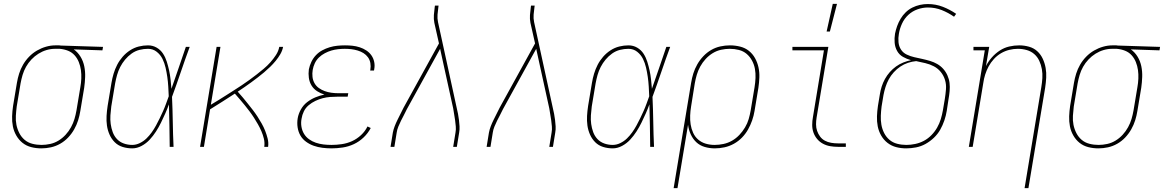

<svg xmlns="http://www.w3.org/2000/svg" viewBox="-20 -764 6056 999"><path d="M195 8Q168 8 142.5 1.5Q117 -5 97.5 -20.5Q78 -36 65 -58.5Q52 -81 47 -106.5Q42 -132 43 -159Q44 -186 48 -213L68 -333Q72 -357 79.5 -381Q87 -405 100 -427.5Q113 -450 131.5 -469Q150 -488 172.5 -501Q195 -514 219.5 -521Q244 -528 268 -528H281Q285 -528 288.5 -528Q292 -528 296 -527L516 -520L513 -502L364 -507Q385 -492 399 -469Q413 -446 418.5 -419Q424 -392 423 -363.5Q422 -335 418 -307L398 -187Q394 -162 386.5 -138Q379 -114 366 -91Q353 -68 334.5 -48.5Q316 -29 293 -16Q270 -3 245 2.5Q220 8 195 8ZM196 -10Q218 -10 241 -15Q264 -20 284.5 -32.5Q305 -45 321.5 -63Q338 -81 349.5 -102Q361 -123 367.5 -145Q374 -167 378 -190L398 -310Q402 -332 403 -355Q404 -378 401 -399.5Q398 -421 390 -441Q382 -461 368 -476.5Q354 -492 334 -500Q314 -508 291 -510H266Q244 -510 222 -503.5Q200 -497 180 -484.5Q160 -472 143.5 -454.5Q127 -437 115.5 -416.5Q104 -396 97.5 -374Q91 -352 87 -330L67 -210Q64 -186 62.5 -161.5Q61 -137 65.5 -114.5Q70 -92 80.5 -71.5Q91 -51 108 -36.5Q125 -22 148 -16Q171 -10 196 -10Z M668 8Q642 8 618 0.5Q594 -7 577 -24Q560 -41 550 -63.5Q540 -86 536.5 -110.5Q533 -135 534.5 -161Q536 -187 540 -213L560 -333Q564 -357 571 -380.5Q578 -404 589.5 -426.5Q601 -449 618 -468.5Q635 -488 656.5 -502Q678 -516 702 -522Q726 -528 750 -528Q775 -528 795.5 -516Q816 -504 828.5 -484.5Q841 -465 848 -442.5Q855 -420 860 -397Q865 -374 867.5 -350Q870 -326 872 -302Q891 -356 909.5 -410.5Q928 -465 947 -520H967Q943 -455 921 -390Q899 -325 875 -260Q878 -195 879 -130Q880 -65 883 0H863Q862 -55 861.5 -110Q861 -165 859 -221Q850 -196 839.5 -172.5Q829 -149 817.5 -125.5Q806 -102 791.5 -79.5Q777 -57 759 -37.5Q741 -18 717 -5Q693 8 668 8ZM668 -10Q688 -10 707.5 -19.5Q727 -29 742 -43.5Q757 -58 769.5 -75.5Q782 -93 792 -111.5Q802 -130 811 -148.5Q820 -167 828.5 -186Q837 -205 844 -224.5Q851 -244 858 -263Q857 -288 855.5 -313.5Q854 -339 850.5 -363.5Q847 -388 841.5 -412Q836 -436 825.5 -457.5Q815 -479 795.5 -494.5Q776 -510 750 -510Q728 -510 706 -504.5Q684 -499 665 -485.5Q646 -472 631 -454Q616 -436 605.5 -415.5Q595 -395 589 -373.5Q583 -352 579 -330L559 -210Q556 -187 554.5 -164Q553 -141 556 -119Q559 -97 566.5 -76.5Q574 -56 588.5 -40.5Q603 -25 624 -17.5Q645 -10 668 -10Z M1021 0 1107 -520H1127L1077 -219Q1097 -231 1117.5 -243.5Q1138 -256 1158 -269Q1178 -282 1198 -294.5Q1218 -307 1238 -320.5Q1258 -334 1277.5 -348Q1297 -362 1315.5 -376.5Q1334 -391 1352.5 -406.5Q1371 -422 1387 -440Q1403 -458 1416 -478Q1429 -498 1433 -520H1453Q1449 -500 1438.5 -482Q1428 -464 1414.5 -447.5Q1401 -431 1385.5 -416Q1370 -401 1354 -387.5Q1338 -374 1321 -361Q1304 -348 1287 -335.5Q1270 -323 1252.5 -311Q1235 -299 1217 -287Q1231 -272 1244 -256Q1257 -240 1270 -224Q1283 -208 1296 -191Q1309 -174 1320 -157Q1331 -140 1341.5 -121.5Q1352 -103 1359.5 -84Q1367 -65 1372.5 -43.5Q1378 -22 1375 0H1355Q1358 -22 1353 -42.5Q1348 -63 1340 -81.5Q1332 -100 1322 -117.5Q1312 -135 1301.5 -151.5Q1291 -168 1278.5 -184.5Q1266 -201 1253.5 -216.5Q1241 -232 1228 -247Q1215 -262 1202 -277Q1170 -256 1137.5 -235.5Q1105 -215 1073 -195L1041 0Z M1705 8Q1681 8 1657.5 5Q1634 2 1612.5 -5.5Q1591 -13 1572.5 -26.5Q1554 -40 1543 -59Q1532 -78 1528.5 -101.5Q1525 -125 1529 -149Q1533 -172 1545.5 -194.5Q1558 -217 1578 -232.5Q1598 -248 1621 -257.5Q1644 -267 1668 -272Q1648 -278 1630 -289.5Q1612 -301 1601 -319Q1590 -337 1587 -359Q1584 -381 1587 -403Q1591 -423 1600 -442Q1609 -461 1623.5 -476.5Q1638 -492 1656.5 -502Q1675 -512 1695 -518Q1715 -524 1735 -526Q1755 -528 1775 -528Q1795 -528 1814 -526Q1833 -524 1851.5 -518Q1870 -512 1886 -501.5Q1902 -491 1912.5 -476Q1923 -461 1927 -442Q1931 -423 1927 -403L1926 -397H1906L1907 -402Q1910 -419 1907 -436Q1904 -453 1894.5 -466Q1885 -479 1871.5 -487.5Q1858 -496 1841.5 -501Q1825 -506 1808.5 -508Q1792 -510 1774 -510Q1757 -510 1739 -508Q1721 -506 1704 -501Q1687 -496 1670 -487Q1653 -478 1639.5 -465Q1626 -452 1618 -435Q1610 -418 1607 -400Q1604 -382 1606 -364Q1608 -346 1616.5 -331Q1625 -316 1639 -306Q1653 -296 1669.5 -290Q1686 -284 1704 -281.5Q1722 -279 1740 -279H1792L1789 -261H1737Q1718 -261 1698 -259.5Q1678 -258 1659 -253Q1640 -248 1621 -239Q1602 -230 1586 -216.5Q1570 -203 1561 -184.5Q1552 -166 1549 -146Q1545 -125 1548.5 -104.5Q1552 -84 1562 -67.5Q1572 -51 1588 -39.5Q1604 -28 1623 -21.5Q1642 -15 1662.5 -12.5Q1683 -10 1705 -10Q1731 -10 1758.5 -14Q1786 -18 1811.5 -29.5Q1837 -41 1858.5 -61Q1880 -81 1892 -106L1909 -98Q1895 -71 1872 -49Q1849 -27 1821 -14Q1793 -1 1763 3.5Q1733 8 1705 8Z M2012 0 2024 -74Q2027 -90 2033.5 -107Q2040 -124 2048 -140Q2056 -156 2064 -172Q2072 -188 2080 -204L2264 -538L2240 -645Q2236 -665 2237.5 -686Q2239 -707 2242 -728L2243 -735H2262L2261 -728Q2258 -708 2256.5 -688Q2255 -668 2259 -649L2356 -204Q2360 -188 2363 -172Q2366 -156 2368 -140Q2370 -124 2371 -107Q2372 -90 2369 -74L2357 0H2338L2350 -74Q2353 -90 2351.5 -106Q2350 -122 2348 -138Q2346 -154 2343 -169.5Q2340 -185 2338 -200L2289 -423L2270 -510L2097 -196Q2090 -181 2082 -166Q2074 -151 2066.5 -136Q2059 -121 2052.5 -105Q2046 -89 2044 -74L2032 0Z M2512 0 2524 -74Q2527 -90 2533.5 -107Q2540 -124 2548 -140Q2556 -156 2564 -172Q2572 -188 2580 -204L2764 -538L2740 -645Q2736 -665 2737.5 -686Q2739 -707 2742 -728L2743 -735H2762L2761 -728Q2758 -708 2756.5 -688Q2755 -668 2759 -649L2856 -204Q2860 -188 2863 -172Q2866 -156 2868 -140Q2870 -124 2871 -107Q2872 -90 2869 -74L2857 0H2838L2850 -74Q2853 -90 2851.5 -106Q2850 -122 2848 -138Q2846 -154 2843 -169.5Q2840 -185 2838 -200L2789 -423L2770 -510L2597 -196Q2590 -181 2582 -166Q2574 -151 2566.5 -136Q2559 -121 2552.5 -105Q2546 -89 2544 -74L2532 0Z M3168 8Q3142 8 3118 0.5Q3094 -7 3077 -24Q3060 -41 3050 -63.5Q3040 -86 3036.5 -110.5Q3033 -135 3034.5 -161Q3036 -187 3040 -213L3060 -333Q3064 -357 3071 -380.5Q3078 -404 3089.5 -426.5Q3101 -449 3118 -468.5Q3135 -488 3156.5 -502Q3178 -516 3202 -522Q3226 -528 3250 -528Q3275 -528 3295.5 -516Q3316 -504 3328.5 -484.5Q3341 -465 3348 -442.5Q3355 -420 3360 -397Q3365 -374 3367.5 -350Q3370 -326 3372 -302Q3391 -356 3409.5 -410.5Q3428 -465 3447 -520H3467Q3443 -455 3421 -390Q3399 -325 3375 -260Q3378 -195 3379 -130Q3380 -65 3383 0H3363Q3362 -55 3361.5 -110Q3361 -165 3359 -221Q3350 -196 3339.5 -172.5Q3329 -149 3317.5 -125.5Q3306 -102 3291.5 -79.5Q3277 -57 3259 -37.5Q3241 -18 3217 -5Q3193 8 3168 8ZM3168 -10Q3188 -10 3207.5 -19.5Q3227 -29 3242 -43.5Q3257 -58 3269.5 -75.5Q3282 -93 3292 -111.5Q3302 -130 3311 -148.5Q3320 -167 3328.5 -186Q3337 -205 3344 -224.5Q3351 -244 3358 -263Q3357 -288 3355.5 -313.5Q3354 -339 3350.5 -363.5Q3347 -388 3341.5 -412Q3336 -436 3325.5 -457.5Q3315 -479 3295.5 -494.5Q3276 -510 3250 -510Q3228 -510 3206 -504.5Q3184 -499 3165 -485.5Q3146 -472 3131 -454Q3116 -436 3105.5 -415.5Q3095 -395 3089 -373.5Q3083 -352 3079 -330L3059 -210Q3056 -187 3054.5 -164Q3053 -141 3056 -119Q3059 -97 3066.5 -76.5Q3074 -56 3088.5 -40.5Q3103 -25 3124 -17.5Q3145 -10 3168 -10Z M3485 215 3576 -333Q3580 -358 3587.5 -382Q3595 -406 3608 -429Q3621 -452 3639.5 -471.5Q3658 -491 3680.5 -504Q3703 -517 3728 -522.5Q3753 -528 3778 -528Q3805 -528 3831 -521.5Q3857 -515 3876.5 -499.5Q3896 -484 3908.5 -461.5Q3921 -439 3926.5 -413.5Q3932 -388 3931 -361Q3930 -334 3926 -307L3906 -187Q3902 -162 3893.5 -137.5Q3885 -113 3872 -90Q3859 -67 3840.5 -48Q3822 -29 3798.5 -16Q3775 -3 3749.5 2.5Q3724 8 3699 8Q3672 8 3646.5 0.5Q3621 -7 3603 -24Q3585 -41 3574 -65Q3563 -89 3560 -115L3505 215ZM3698 -10Q3721 -10 3744.5 -15Q3768 -20 3789 -32Q3810 -44 3827 -62Q3844 -80 3856.5 -101Q3869 -122 3875.5 -144.5Q3882 -167 3886 -190L3906 -310Q3910 -334 3911 -358.5Q3912 -383 3908 -405.5Q3904 -428 3893 -448.5Q3882 -469 3865 -483.5Q3848 -498 3825 -504Q3802 -510 3777 -510Q3755 -510 3732 -505Q3709 -500 3688.5 -487.5Q3668 -475 3651.5 -457Q3635 -439 3623.5 -418Q3612 -397 3605.5 -375Q3599 -353 3595 -330L3576 -211Q3572 -187 3571 -163Q3570 -139 3573.5 -116.5Q3577 -94 3586.5 -73Q3596 -52 3613 -37.5Q3630 -23 3652 -16.5Q3674 -10 3698 -10Z M4340 0Q4319 0 4299 -3.5Q4279 -7 4261.5 -16.5Q4244 -26 4231.5 -41Q4219 -56 4212.5 -74.5Q4206 -93 4206 -114Q4206 -135 4210 -156L4267 -502H4103V-520H4290L4229 -153Q4226 -135 4226 -117Q4226 -99 4231.5 -83Q4237 -67 4247 -53.5Q4257 -40 4272 -32Q4287 -24 4304.5 -21Q4322 -18 4340 -18H4381V0ZM4281 -600 4313 -744H4335L4298 -600Z M4695 8Q4668 8 4643 1.5Q4618 -5 4598 -20.5Q4578 -36 4565 -58.5Q4552 -81 4547 -106.5Q4542 -132 4543 -159Q4544 -186 4548 -213L4558 -273Q4561 -293 4567.5 -313.5Q4574 -334 4584.5 -353Q4595 -372 4609.5 -388.5Q4624 -405 4642 -418Q4660 -431 4680.5 -439Q4701 -447 4720 -451Q4698 -457 4678.5 -468Q4659 -479 4648 -498.5Q4637 -518 4635 -541.5Q4633 -565 4637 -589Q4641 -609 4648 -628.5Q4655 -648 4666 -666.5Q4677 -685 4692.5 -700Q4708 -715 4727 -724.5Q4746 -734 4766.5 -738.5Q4787 -743 4807 -743Q4849 -743 4886 -728.5Q4923 -714 4955 -692L4944 -677Q4914 -698 4880 -711.5Q4846 -725 4808 -725Q4781 -725 4754 -715.5Q4727 -706 4706 -686.5Q4685 -667 4673 -640.5Q4661 -614 4657 -588Q4653 -566 4655 -544.5Q4657 -523 4668 -506Q4679 -489 4698 -480Q4717 -471 4737 -466.5Q4757 -462 4778 -457.5Q4799 -453 4819 -447Q4839 -441 4856.5 -431Q4874 -421 4887.5 -406Q4901 -391 4909.5 -372Q4918 -353 4920.5 -332.5Q4923 -312 4921 -290Q4919 -268 4915 -246L4906 -187Q4902 -162 4893.5 -137Q4885 -112 4872 -89Q4859 -66 4839 -47Q4819 -28 4795.5 -15Q4772 -2 4746 3Q4720 8 4695 8ZM4696 -10Q4718 -10 4742 -15Q4766 -20 4787.5 -31.5Q4809 -43 4826.5 -61Q4844 -79 4856 -100Q4868 -121 4875 -144Q4882 -167 4886 -190L4896 -249Q4900 -274 4902 -299.5Q4904 -325 4897 -348Q4890 -371 4875 -389.5Q4860 -408 4839 -419Q4818 -430 4794.5 -435.5Q4771 -441 4747 -446Q4725 -444 4704 -437Q4683 -430 4664.5 -417.5Q4646 -405 4630.5 -388Q4615 -371 4604.5 -351.5Q4594 -332 4587.5 -311.5Q4581 -291 4577 -270L4567 -210Q4564 -186 4563 -162Q4562 -138 4566 -115Q4570 -92 4580.5 -71.5Q4591 -51 4608 -36.5Q4625 -22 4648 -16Q4671 -10 4696 -10Z M5311 215 5398 -310Q5402 -334 5403.5 -357.5Q5405 -381 5401 -404Q5397 -427 5387.5 -447.5Q5378 -468 5361.5 -482.5Q5345 -497 5322.5 -503.5Q5300 -510 5276 -510Q5254 -510 5231.5 -504.5Q5209 -499 5188.5 -487Q5168 -475 5151.5 -457Q5135 -439 5124 -418.5Q5113 -398 5106 -376Q5099 -354 5096 -331L5041 0H5021L5104 -502H5045V-520H5127L5110 -420Q5122 -444 5140.5 -465Q5159 -486 5182 -501Q5205 -516 5231 -522Q5257 -528 5283 -528Q5309 -528 5334 -521Q5359 -514 5377 -497.5Q5395 -481 5405.5 -458.5Q5416 -436 5420.5 -411Q5425 -386 5423.5 -359.5Q5422 -333 5418 -307L5331 215Z M5695 8Q5668 8 5642.5 1.5Q5617 -5 5597.5 -20.5Q5578 -36 5565 -58.5Q5552 -81 5547 -106.5Q5542 -132 5543 -159Q5544 -186 5548 -213L5568 -333Q5572 -357 5579.5 -381Q5587 -405 5600 -427.5Q5613 -450 5631.5 -469Q5650 -488 5672.5 -501Q5695 -514 5719.5 -521Q5744 -528 5768 -528H5781Q5785 -528 5788.5 -528Q5792 -528 5796 -527L6016 -520L6013 -502L5864 -507Q5885 -492 5899 -469Q5913 -446 5918.5 -419Q5924 -392 5923 -363.5Q5922 -335 5918 -307L5898 -187Q5894 -162 5886.5 -138Q5879 -114 5866 -91Q5853 -68 5834.5 -48.5Q5816 -29 5793 -16Q5770 -3 5745 2.5Q5720 8 5695 8ZM5696 -10Q5718 -10 5741 -15Q5764 -20 5784.5 -32.5Q5805 -45 5821.5 -63Q5838 -81 5849.5 -102Q5861 -123 5867.5 -145Q5874 -167 5878 -190L5898 -310Q5902 -332 5903 -355Q5904 -378 5901 -399.5Q5898 -421 5890 -441Q5882 -461 5868 -476.5Q5854 -492 5834 -500Q5814 -508 5791 -510H5766Q5744 -510 5722 -503.5Q5700 -497 5680 -484.5Q5660 -472 5643.5 -454.5Q5627 -437 5615.5 -416.5Q5604 -396 5597.5 -374Q5591 -352 5587 -330L5567 -210Q5564 -186 5562.5 -161.5Q5561 -137 5565.5 -114.5Q5570 -92 5580.5 -71.5Q5591 -51 5608 -36.5Q5625 -22 5648 -16Q5671 -10 5696 -10Z"/></svg>

Font: Iosevka Curly Slab Thin
Style: Italic
Weight: 100
Italic angle: -9°
Monospace: yes
Designer: Belleve Invis
Foundry: Belleve Invis
Version: Version 22.1.2; ttfautohint (v1.8.4)